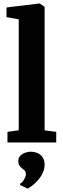

<svg xmlns="http://www.w3.org/2000/svg" viewBox="-20 -840 369 1132"><path d="M90.5 -72V-726L18.5 -739V-796L212 -819.5H214.5L243 -799.5V-71.5L311.5 -62.5V0H24V-62.5ZM243 130.5Q242.5 163.5 225.5 192Q208.5 220.5 185.5 241.2Q162.5 262 144 272H142L99.5 251L97.5 243.5Q110.5 238 121.5 219.5Q132.5 201 132.5 189.5Q132.5 173.5 125.8 166.2Q119 159 111.5 154Q103.5 148 95.8 138Q88 128 88 110Q88 89.5 100.8 77.2Q113.5 65 130.2 59.8Q147 54.5 158 54.5H161Q197.5 54.5 220.5 74.8Q243.5 95 243 130.5Z"/></svg>

Font: Merriweather 20pt ExtraBold
Style: Regular
Weight: 800
Version: Version 2.100